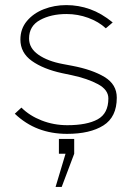

<svg xmlns="http://www.w3.org/2000/svg" viewBox="-20 -505 520 753"><path d="M38 -59 64 -83Q96 -51 143.5 -32.5Q191 -14 244 -14Q321 -14 363 -37Q405 -60 405 -119Q405 -153 364 -175Q323 -197 262 -210L224 -218Q150 -234 105 -266Q60 -298 60 -350Q60 -392 85.5 -422.5Q111 -453 152 -469Q193 -485 240 -485Q288 -485 333 -469Q378 -453 422 -417L395 -394Q367 -420 326 -435Q285 -450 241 -450Q180 -450 137 -426.5Q94 -403 94 -354Q94 -316 130.5 -290.5Q167 -265 226 -254L263 -247Q342 -232 390 -203Q438 -174 438 -122Q438 -46 385.5 -13Q333 20 243 20Q182 20 131 0.5Q80 -19 38 -59ZM271 40V98L222 228H198L237 98H211V40Z"/></svg>

Font: Kreadon
Style: Regular
Weight: 400
Designer: kohakuno
Foundry: StudioGnu
Version: Version 1.000;Glyphs 3.1.2 (3151)